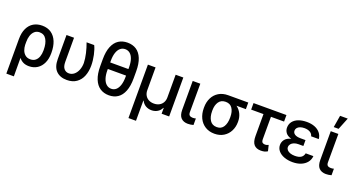

<svg xmlns="http://www.w3.org/2000/svg" viewBox="-55 -1508 4526 2457"><g transform="rotate(20 2207.5 -279.5)"><path d="M283.2 -537.1Q356.9 -537.1 408.2 -501Q459.5 -464.8 485.1 -400.6Q510.7 -336.4 510.7 -252V-242.2Q510.7 -168 484.6 -110.8Q458.5 -53.7 410.2 -22Q361.8 9.8 296.9 9.8Q252 9.8 218.8 -6.3Q185.5 -22.5 161.1 -53.7L162.1 197.3H59.6V-274.4Q59.6 -359.9 87.9 -418.9Q116.2 -478 166.5 -507.6Q216.8 -537.1 283.2 -537.1ZM160.2 -230Q161.6 -193.4 174.1 -159.2Q186.5 -125 213.9 -102.1Q241.2 -79.1 284.2 -79.1Q325.7 -79.1 352.8 -101.3Q379.9 -123.5 392.6 -160.2Q405.3 -196.8 405.3 -242.2V-252Q405.3 -338.9 374.5 -392.1Q343.8 -445.3 281.2 -445.3Q239.7 -445.3 212.4 -420.7Q185.1 -396 172.4 -356.4Q159.7 -316.9 160.2 -271.5Z M716.8 -530.3V-202.1Q716.8 -138.2 742.9 -108.6Q769 -79.1 808.6 -79.1Q848.6 -79.1 879.6 -104.7Q910.6 -130.4 928 -174.1Q945.3 -217.8 945.3 -269.5Q943.8 -327.1 927.7 -397.2Q911.6 -467.3 887.7 -530.3H991.2Q1014.2 -485.4 1030 -411.9Q1045.9 -338.4 1045.9 -269.5Q1045.9 -191.4 1021.2 -128.4Q996.6 -65.4 944.1 -27.8Q891.6 9.8 812.5 9.8Q720.2 9.8 667.2 -43.2Q614.3 -96.2 614.3 -203.1V-530.3Z M1385.7 9.8Q1315.9 9.8 1264.4 -24.4Q1212.9 -58.6 1184.6 -128.2Q1156.2 -197.8 1156.2 -301.8V-398.4Q1156.2 -502 1184.3 -570.8Q1212.4 -639.6 1263.4 -672.9Q1314.5 -706.1 1383.8 -706.1Q1454.1 -706.1 1504.9 -672.9Q1555.7 -639.6 1583.5 -570.8Q1611.3 -502 1611.3 -398.4V-301.8Q1611.3 -197.8 1583.7 -127.9Q1556.2 -58.1 1505.6 -24.2Q1455.1 9.8 1385.7 9.8ZM1383.8 -617.2Q1346.2 -617.2 1318.4 -594Q1290.5 -570.8 1275.1 -525.6Q1259.8 -480.5 1259.8 -416V-391.6H1507.8V-416Q1507.8 -481 1492.4 -526.1Q1477.1 -571.3 1449.2 -594.2Q1421.4 -617.2 1383.8 -617.2ZM1385.7 -79.1Q1422.9 -79.1 1450.2 -102.8Q1477.5 -126.5 1492.7 -172.9Q1507.8 -219.2 1507.8 -285.2V-302.7H1259.8V-285.2Q1259.8 -220.2 1275.4 -173.8Q1291 -127.4 1319.6 -103.3Q1348.1 -79.1 1385.7 -79.1Z M1722.7 -530.3H1827.1V-220.7Q1827.1 -181.6 1844 -151.4Q1860.8 -121.1 1891.8 -104.5Q1922.9 -87.9 1963.9 -87.9Q2004.4 -87.9 2035.4 -104.5Q2066.4 -121.1 2083.5 -151.4Q2100.6 -181.6 2100.6 -220.7V-530.3H2205.1V0H2102.5V-78.1H2097.7Q2079.1 -39.1 2043.5 -18.1Q2007.8 2.9 1963.9 2.9Q1919.4 2.9 1884 -17.8Q1848.6 -38.6 1829.1 -78.1H1825.2V197.3H1722.7Z M2436.5 -530.3 2435.5 -143.6Q2435.5 -111.3 2451.2 -99.1Q2466.8 -86.9 2494.1 -86.9Q2505.4 -86.9 2516.6 -88.6Q2527.8 -90.3 2535.2 -92.8V-3.9Q2496.6 6.8 2460 6.8Q2400.9 6.8 2366.9 -27.8Q2333 -62.5 2333 -137.7V-530.3Z M2822.3 -513.7H3095.7V-423.8H2967.8Q3009.3 -393.6 3033 -346.2Q3056.6 -298.8 3056.6 -242.2V-232.4Q3056.6 -167 3028.8 -111.6Q3001 -56.2 2948 -23.2Q2895 9.8 2823.2 9.8Q2750 9.8 2696 -24.2Q2642.1 -58.1 2613.5 -117.4Q2585 -176.8 2585 -251V-262.7Q2585 -334.5 2613.3 -391.6Q2641.6 -448.7 2695.3 -481.2Q2749 -513.7 2822.3 -513.7ZM2823.2 -80.1Q2884.3 -80.1 2913.8 -127.9Q2943.4 -175.8 2943.4 -251V-262.7Q2943.4 -333.5 2913.6 -378.7Q2883.8 -423.8 2822.3 -423.8Q2759.8 -423.8 2729 -378.4Q2698.2 -333 2698.2 -262.7V-251Q2698.2 -175.3 2729 -127.7Q2759.8 -80.1 2823.2 -80.1Z M3609.4 -441.4H3430.7V-139.6Q3430.7 -103.5 3444.6 -92.3Q3458.5 -81.1 3481.4 -81.1Q3493.7 -81.1 3504.2 -84.5Q3514.6 -87.9 3526.4 -93.8L3545.9 -13.7Q3523.9 0 3503.2 4.9Q3482.4 9.8 3455.1 9.8Q3392.6 9.8 3360.8 -27.1Q3329.1 -64 3329.1 -142.6V-441.4H3161.1V-530.3H3609.4Z M3771 -266.1Q3717.8 -280.8 3694.3 -312.3Q3670.9 -343.8 3670.9 -381.8Q3670.9 -430.2 3698.2 -465.3Q3725.6 -500.5 3774.4 -518.8Q3823.2 -537.1 3886.7 -537.1Q3947.8 -537.1 3994.9 -518.6Q4042 -500 4070.3 -465.3Q4098.6 -430.7 4103.5 -382.8H3999Q3992.2 -415 3961.9 -433.6Q3931.6 -452.1 3883.8 -452.1Q3850.6 -452.1 3825.7 -442.6Q3800.8 -433.1 3787.6 -416.5Q3774.4 -399.9 3774.4 -378.9Q3774.4 -347.7 3801.8 -330.1Q3829.1 -312.5 3880.9 -312.5H3948.2V-232.4H3880.9Q3848.1 -232.4 3822 -222.2Q3795.9 -211.9 3781.2 -193.4Q3766.6 -174.8 3766.6 -151.4Q3766.6 -129.9 3781.5 -112.8Q3796.4 -95.7 3824 -85.9Q3851.6 -76.2 3887.7 -76.2Q3941.9 -76.2 3970.9 -95.2Q4000 -114.3 4008.8 -154.3H4113.3Q4108.9 -104 4078.9 -66.9Q4048.8 -29.8 3999.3 -10Q3949.7 9.8 3887.7 9.8Q3823.2 9.8 3772 -9.3Q3720.7 -28.3 3691.4 -63.2Q3662.1 -98.1 3662.1 -143.6Q3662.1 -184.6 3687.7 -217.8Q3713.4 -251 3771 -266.1Z M4316.4 -530.3 4315.4 -143.6Q4315.4 -111.3 4331.1 -99.1Q4346.7 -86.9 4374 -86.9Q4385.3 -86.9 4396.5 -88.6Q4407.7 -90.3 4415 -92.8V-3.9Q4376.5 6.8 4339.8 6.8Q4280.8 6.8 4246.8 -27.8Q4212.9 -62.5 4212.9 -137.7V-530.3ZM4257.8 -755.9H4362.3L4296.9 -592.8H4230.5Z"/></g></svg>

Font: Pretendard Std Medium
Style: Regular
Weight: 500
Designer: Base glyphs from Inter by Rasmus Andersson; Hangeul glyphs from Noto Sans CJK(Source Han Sans) by Jang Soo-young and Kan
Foundry: Kil Hyung-jin
Version: Version 1.309